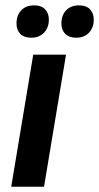

<svg xmlns="http://www.w3.org/2000/svg" viewBox="-20 -707 375 727"><path d="M22.5 0 105.8 -500H230L146.7 0ZM98.3 -564.2Q70.8 -564.2 56.7 -578.8Q42.5 -593.3 42.5 -617.5Q42.5 -649.2 60.4 -667.9Q78.3 -686.7 109.2 -686.7Q136.7 -686.7 150.8 -671.7Q165 -656.7 165 -632.5Q165 -602.5 146.7 -583.3Q128.3 -564.2 98.3 -564.2ZM268.3 -564.2Q241.7 -564.2 227.1 -578.8Q212.5 -593.3 212.5 -617.5Q212.5 -649.2 230.4 -667.9Q248.3 -686.7 279.2 -686.7Q306.7 -686.7 320.8 -671.7Q335 -656.7 335 -632.5Q335 -602.5 317.1 -583.3Q299.2 -564.2 268.3 -564.2Z"/></svg>

Font: Familjen Grotesk SemiBold
Style: Italic
Weight: 600
Italic angle: -9.46201°
Designer: Anders Wikstroem, Jonas Baeckman, Matilda Gysing, Kristian Moeller
Foundry: Familjen STHLM AB
Version: Version 2.002